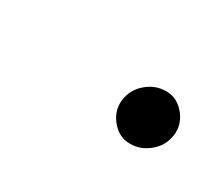

<svg xmlns="http://www.w3.org/2000/svg" viewBox="-33 -404 189 163"><g transform="rotate(30 62.0 -322.0)"><path d="M81 -342C75 -337 72 -331 71 -324C70 -317 72 -310 77 -304C82 -298 88 -295 95 -295C102 -295 108 -297 114 -302C120 -307 123 -313 124 -320C125 -327 123 -334 118 -340C113 -346 107 -349 100 -349C93 -349 87 -347 81 -342Z"/></g></svg>

Font: AppleStorm
Style: Ita
Weight: 400
Foundry: Cannot Into Space Fonts
Version: Version 1.01